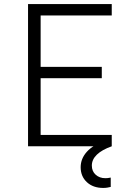

<svg xmlns="http://www.w3.org/2000/svg" viewBox="-20 -720 640 945"><path d="M118 0H530V-56H180V-335H481V-391H180V-644H530V-700H118ZM525 200V154Q517 156 510 156.5Q503 157 498 157Q470 157 451 140Q432 123 432 95Q432 65 457 41Q482 17 530 0L501 -29Q438 -7 407.5 27Q377 61 377 103Q377 148 407.5 176.5Q438 205 488 205Q499 205 508 203.5Q517 202 525 200Z"/></svg>

Font: CommitMonoV142 ExtLt
Style: Regular
Weight: 200
Monospace: yes
Designer: Eigil Nikolajsen
Foundry: Eigil Nikolajsen
Version: Version 1.142